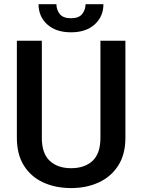

<svg xmlns="http://www.w3.org/2000/svg" viewBox="-20 -910 694 939"><path d="M471.2 -710.9H593.3V-235.8Q593.3 -154.8 558.1 -100.1Q522.9 -45.4 462.9 -17.8Q402.8 9.8 328.1 9.8Q251.5 9.8 191.4 -17.8Q131.3 -45.4 96.9 -100.1Q62.5 -154.8 62.5 -235.8V-710.9H184.6V-235.8Q184.6 -159.2 223.4 -123.3Q262.2 -87.4 328.1 -87.4Q394 -87.4 432.6 -123.3Q471.2 -159.2 471.2 -235.8ZM398.4 -889.6H485.8Q485.8 -829.1 443.1 -790.5Q400.4 -752 327.6 -752Q253.9 -752 211.2 -790.5Q168.5 -829.1 168.5 -889.6H255.9Q255.9 -862.8 272 -841.8Q288.1 -820.8 327.6 -820.8Q365.7 -820.8 382.1 -841.8Q398.4 -862.8 398.4 -889.6Z"/></svg>

Font: Vazirmatn UI Medium
Style: Regular
Weight: 500
Designer: Saber Rastikerdar
Foundry: Saber Rastikerdar
Version: Version 33.003